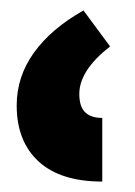

<svg xmlns="http://www.w3.org/2000/svg" viewBox="-20 -783 258 368"><path d="M12 -581Q12 -636 45 -682Q78 -728 140 -763L191 -694Q132 -648 132 -603Q132 -579 143 -568Q154 -557 176 -557V-435Q96 -435 54 -473.5Q12 -512 12 -581Z"/></svg>

Font: Noto Sans Armenian SmBd Narrow
Style: Regular
Weight: 600
Width: 4
Designer: Monotype Design team
Foundry: Monotype Imaging Inc.
Version: Version 1.000